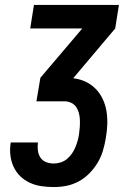

<svg xmlns="http://www.w3.org/2000/svg" viewBox="-20 -755 515 775"><path d="M198 0Q172 0 147.5 -3.5Q123 -7 101 -17Q79 -27 62 -43.5Q45 -60 35 -81.5Q25 -103 22 -127.5Q19 -152 23 -178L24 -180H134L133 -179Q131 -163 133 -147Q135 -131 143.5 -118.5Q152 -106 166.5 -100.5Q181 -95 197 -95Q211 -95 225 -99.5Q239 -104 250 -113Q261 -122 269.5 -134Q278 -146 283.5 -159Q289 -172 293 -185.5Q297 -199 299 -213Q301 -227 302 -241.5Q303 -256 302.5 -270.5Q302 -285 298.5 -298.5Q295 -312 287.5 -323Q280 -334 267.5 -340Q255 -346 241 -346H127L143 -441L312 -640H102L117 -735H460L445 -640L277 -441L276 -439Q303 -436 326 -425Q349 -414 366.5 -396Q384 -378 395 -354.5Q406 -331 410 -305Q414 -279 413 -252Q412 -225 407 -197Q403 -172 395.5 -147Q388 -122 374.5 -99Q361 -76 341.5 -56Q322 -36 298 -23Q274 -10 248.5 -5Q223 0 198 0Z"/></svg>

Font: Iosevka QP
Style: Bold Italic
Weight: 700
Italic angle: -9°
Designer: Belleve Invis
Foundry: Belleve Invis
Version: Version 20.0.0; ttfautohint (v1.8.4)